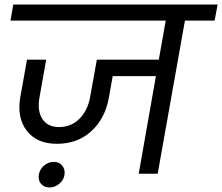

<svg xmlns="http://www.w3.org/2000/svg" viewBox="-20 -760 972 840"><path d="M25.9 -669.9 38.1 -740.2H932.1L918.9 -669.9H789.1L669.9 0H586.9L662.1 -426.8H473.1L456.1 -332Q439.9 -241.2 379.2 -185.8Q318.4 -130.4 228 -130.9Q141.1 -130.9 97.2 -188Q53.2 -245.1 68.8 -335L98.1 -499H182.1L152.8 -334Q142.1 -275.4 165.3 -239.7Q188.5 -204.1 238.8 -204.1Q290.5 -204.1 326.9 -239.7Q363.3 -275.4 374 -334L403.8 -499H674.8L705.1 -669.9ZM196.8 60.1Q172.9 60.1 159.4 44.2Q146 28.3 149.9 4.9Q153.3 -19 172.4 -35.4Q191.4 -51.8 215.8 -51.8Q238.8 -51.8 252.2 -35.4Q265.6 -19 262.2 4.9Q258.8 27.8 239.5 43.9Q220.2 60.1 196.8 60.1Z"/></svg>

Font: Poppins
Style: Italic
Weight: 400
Italic angle: -10°
Designer: Ninad Kale (Devanagari), Jonny Pinhorn (Latin)
Foundry: Indian Type Foundry
Version: Version 3.200;PS 1.000;hotconv 16.6.54;makeotf.lib2.5.65590